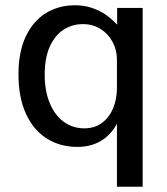

<svg xmlns="http://www.w3.org/2000/svg" viewBox="-20 -547 634 728"><path d="M423.4 161V-78Q400.4 -34.9 362.1 -12.4Q323.8 10 273.5 10Q207.6 10 157 -22Q106.4 -54.1 78.2 -116.1Q50 -178.2 50 -265Q50 -350.5 78.1 -409.4Q106.2 -468.3 154.7 -497.7Q203.1 -527 264.1 -527Q300.7 -527 329.8 -516.6Q359 -506.2 379.2 -492.4Q399.4 -478.6 416.3 -461.3L424.2 -453.9V-517H520.9V161ZM423.4 -212.8V-320.9Q423.4 -356.8 407 -387.8Q390.6 -418.8 361.2 -437.2Q331.8 -455.6 294.6 -455.6Q254.3 -455.6 221.3 -434.6Q188.4 -413.6 168.9 -370.6Q149.5 -327.6 149.5 -264Q149.5 -201.6 168.9 -155.5Q188.2 -109.3 222.3 -84.8Q256.4 -60.4 299.6 -60.4Q339.8 -60.4 367.7 -81.8Q395.6 -103.2 409.5 -138.2Q423.4 -173.3 423.4 -212.8Z"/></svg>

Font: Public Sans VF
Style: Regular
Weight: 400
Designer: Pablo Impallari, Rodrigo Fuenzalida (Modified by Dan O. Williams and USWDS)
Version: Version 1.003